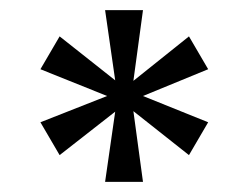

<svg xmlns="http://www.w3.org/2000/svg" viewBox="-20 -780 492 380"><path d="M188 -420H263L244 -560L354 -473L392 -538L263 -590L392 -643L354 -708L244 -620L263 -760H188L208 -621L98 -708L60 -643L192 -590L60 -538L98 -473L208 -559Z"/></svg>

Font: Gully
Style: Regular
Weight: 400
Designer: jaikishan Patel
Foundry: MagicType
Version: Version 1.000;Glyphs 3.2 (3242)